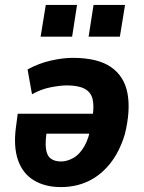

<svg xmlns="http://www.w3.org/2000/svg" viewBox="-20 -749 583 780"><path d="M227 11Q163 11 117.5 -16.5Q72 -44 53 -99Q34 -154 45 -234L52 -287H377L365 -206H152L172 -229Q163 -176 166.5 -146.5Q170 -117 186 -105Q202 -93 228 -93Q252 -93 277.5 -107Q303 -121 322.5 -154.5Q342 -188 351 -244L356 -275Q363 -319 356 -347Q349 -375 323.5 -388.5Q298 -402 252 -402Q226 -402 186.5 -394.5Q147 -387 110 -366L92 -467Q138 -492 187 -503Q236 -514 275 -514Q377 -514 431 -476.5Q485 -439 498 -369.5Q511 -300 487 -203Q465 -131 426.5 -83.5Q388 -36 338 -12.5Q288 11 227 11ZM340 -600 360 -729H488L467 -600ZM145 -600 166 -729H293L273 -600Z"/></svg>

Font: Nunito Sans 7pt Condensed ExtraBold
Style: Italic
Weight: 800
Width: 3
Italic angle: -9°
Designer: Vernon Adams
Foundry: Vernon Adams
Version: Version 3.101;gftools[0.9.27]